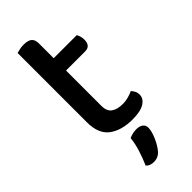

<svg xmlns="http://www.w3.org/2000/svg" viewBox="-268 -645 914 914"><g transform="rotate(-45 189.5 -188.0)"><path d="M174 -137Q174 -101 195 -86Q216 -71 254 -71Q271 -71 290 -76Q309 -81 323 -88Q330 -80 335.5 -70Q341 -60 341 -46Q341 -20 314.5 -3Q288 14 234 14Q159 14 114.5 -19.5Q70 -53 70 -130V-597Q77 -599 90 -602Q103 -605 118 -605Q147 -605 160.5 -594Q174 -583 174 -557V-458H329Q333 -452 336.5 -441Q340 -430 340 -418Q340 -375 303 -375H174ZM211 207Q192 229 162 229Q136 229 122 213Q138 177 149.5 139.5Q161 102 164 70Q188 59 213 59Q233 59 246 68Q259 77 259 95Q259 107 254.5 123Q250 139 243 154.5Q236 170 227.5 184Q219 198 211 207Z"/></g></svg>

Font: Baloo Bhai 2 Medium
Style: Regular
Weight: 500
Designer: Supriya Tembe, Noopur Datye and Ek Type
Foundry: Ek Type
Version: Version 1.640;PS 1.000;hotconv 16.6.51;makeotf.lib2.5.65220;